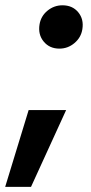

<svg xmlns="http://www.w3.org/2000/svg" viewBox="-42 -536 351 740"><path d="M-22 184.1 68.4 -111.8H212.9L77.6 184.1ZM187 -348.6Q148.9 -348.6 126.5 -375.7Q104 -402.8 110.4 -441.9Q115.7 -474.1 141.1 -494.9Q166.5 -515.6 198.7 -515.6Q237.3 -515.6 259.5 -488.8Q281.7 -461.9 275.4 -423.3Q270.5 -391.6 245.1 -370.1Q219.7 -348.6 187 -348.6Z"/></svg>

Font: Inter 18pt
Style: Bold Italic
Weight: 700
Italic angle: -9.3988°
Designer: Rasmus Andersson
Foundry: rsms
Version: Version 4.001;git-66647c0bb